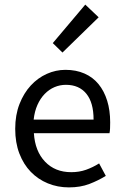

<svg xmlns="http://www.w3.org/2000/svg" viewBox="-20 -801 536 833"><path d="M279 12Q230 12 187.5 -5.5Q145 -23 113.5 -55.5Q82 -88 64 -135Q46 -182 46 -242Q46 -302 64.5 -349.5Q83 -397 113.5 -430Q144 -463 183 -480.5Q222 -498 264 -498Q310 -498 346.5 -482Q383 -466 407.5 -436Q432 -406 445 -364Q458 -322 458 -270Q458 -257 457.5 -244.5Q457 -232 455 -223H127Q132 -145 175.5 -99.5Q219 -54 289 -54Q324 -54 353.5 -64.5Q383 -75 410 -92L439 -38Q407 -18 368 -3Q329 12 279 12ZM126 -282H386Q386 -356 354.5 -394.5Q323 -433 266 -433Q240 -433 216.5 -423Q193 -413 174 -393.5Q155 -374 142.5 -346Q130 -318 126 -282ZM251 -573 209 -614 350 -781 408 -726Z"/></svg>

Font: Source Sans Pro
Style: Regular
Weight: 400
Designer: Paul D. Hunt
Foundry: Adobe Systems Incorporated
Version: Version 2.021;PS 2.000;hotconv 1.0.86;makeotf.lib2.5.63406